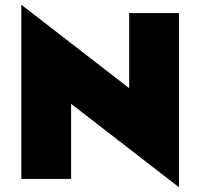

<svg xmlns="http://www.w3.org/2000/svg" viewBox="-20 -755 845 810"><path d="M525 -700H735V35L280 -317V0H70V-735L525 -383Z"/></svg>

Font: Jost* Black
Style: Regular
Weight: 900
Version: Version 3.7